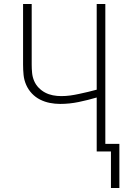

<svg xmlns="http://www.w3.org/2000/svg" viewBox="-20 -755 640 957"><path d="M575 182H533V0H462V-269Q418 -256 372 -246.5Q326 -237 280 -237Q254 -237 228.5 -242Q203 -247 180 -258.5Q157 -270 139 -289Q121 -308 110.5 -332Q100 -356 97.5 -381.5Q95 -407 95 -433V-735H138V-433Q138 -412 140 -391.5Q142 -371 150 -352Q158 -333 172.5 -318Q187 -303 205 -293.5Q223 -284 243.5 -280Q264 -276 285 -276Q308 -276 330 -279Q352 -282 374.5 -287Q397 -292 419 -297Q441 -302 462 -308V-735H505V-38H575Z"/></svg>

Font: Iosevka Curly XLtEx
Style: Regular
Weight: 200
Width: 7
Monospace: yes
Designer: Belleve Invis
Foundry: Belleve Invis
Version: Version 11.1.0; ttfautohint (v1.8.3)